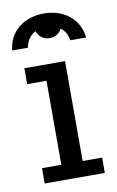

<svg xmlns="http://www.w3.org/2000/svg" viewBox="-71 -604 392 645"><g transform="rotate(-10 125.0 -281.5)"><path d="M28.8 -52.2H94.7V-338.9H28.8V-393.1H167.5V-52.2H233.9V0H28.8ZM85.9 -520.5Q85.9 -529.3 89.4 -537.1Q92.8 -544.9 98.9 -550.8Q105 -556.6 113 -559.8Q121.1 -563 130.4 -563Q149.4 -563 162.4 -550.8Q175.3 -538.6 175.3 -520.5Q175.3 -502.4 162.4 -490.2Q149.4 -478 130.4 -478Q121.1 -478 113 -481.2Q105 -484.4 98.9 -490.2Q92.8 -496.1 89.4 -503.9Q85.9 -511.7 85.9 -520.5ZM-1 -459Q1 -482.4 11.2 -501.7Q21.5 -521 37.8 -534.4Q54.2 -547.9 76.4 -555.4Q98.6 -563 125 -563Q151.4 -563 173.3 -555.4Q195.3 -547.9 211.9 -534.2Q228.5 -520.5 238.5 -501.5Q248.5 -482.4 251 -459H196.8Q192.9 -486.8 173.6 -501.7Q154.3 -516.6 125 -516.6Q94.2 -516.6 75.9 -501.7Q57.6 -486.8 52.7 -459Z"/></g></svg>

Font: Rokkitt
Style: Regular
Weight: 400
Version: Version 1.2; ttfautohint (v1.5) -l 7 -r 28 -G 50 -x 13 -D la